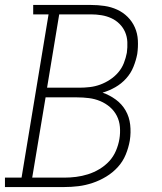

<svg xmlns="http://www.w3.org/2000/svg" viewBox="-35 -755 655 775"><path d="M-15 0V-38H52L161 -697H99V-735H332Q360 -735 387 -731Q414 -727 438 -716Q462 -705 480.5 -686.5Q499 -668 509.5 -644Q520 -620 521.5 -592.5Q523 -565 519 -537Q514 -511 503.5 -485Q493 -459 474 -438Q455 -417 430.5 -403Q406 -389 379 -381Q408 -371 432.5 -353Q457 -335 472 -309Q487 -283 490.5 -251.5Q494 -220 489 -188Q484 -159 472.5 -131Q461 -103 440.5 -80.5Q420 -58 393.5 -42Q367 -26 338.5 -16.5Q310 -7 281.5 -3.5Q253 0 224 0ZM285 -401Q306 -401 327.5 -403.5Q349 -406 369.5 -413.5Q390 -421 409 -433.5Q428 -446 442.5 -463Q457 -480 465 -500.5Q473 -521 477 -542Q480 -564 479 -585.5Q478 -607 470 -625.5Q462 -644 447.5 -658.5Q433 -673 414.5 -681.5Q396 -690 375 -693.5Q354 -697 332 -697H204L155 -401ZM95 -38H224Q248 -38 272 -41Q296 -44 320 -51.5Q344 -59 366.5 -72.5Q389 -86 406 -104.5Q423 -123 433 -146.5Q443 -170 447 -194Q451 -218 449 -242.5Q447 -267 436.5 -287.5Q426 -308 408.5 -323Q391 -338 369.5 -347Q348 -356 324 -359Q300 -362 276 -362H149Z"/></svg>

Font: Iosevka Curly Slab XLtExObl
Style: Regular
Weight: 200
Width: 7
Italic angle: -9°
Monospace: yes
Designer: Belleve Invis
Foundry: Belleve Invis
Version: Version 11.0.0; ttfautohint (v1.8.3)